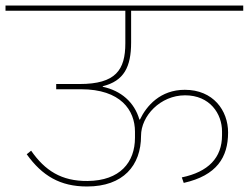

<svg xmlns="http://www.w3.org/2000/svg" viewBox="-40 -718 903 697"><path d="M276 -41C407 -41 472 -117 472 -225C472 -297 542 -372 632 -372C722 -372 766 -305 766 -241V-227C766 -145 716 -94 620 -74L627 -54C747 -81 788 -147 788 -237C788 -317 734 -392 631 -392C542 -392 492 -334 468 -284H466C448 -347 399 -389 333 -403V-405C410 -424 436 -475 436 -564V-679H843V-698H-20V-679H415V-561C415 -464 380 -413 249 -413H164V-394H254C398 -394 450 -318 450 -240V-218C450 -129 396 -62 278 -61C183 -60 123 -99 73 -171L57 -158C113 -80 178 -41 276 -41Z"/></svg>

Font: IBM Plex Devanagari Thin
Style: Regular
Weight: 100
Designer: Mike Abbink, Paul van der Laan, Pieter van Rosmalen, Erin McLaughlin
Foundry: Bold Monday
Version: Version 1.0